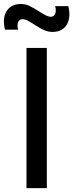

<svg xmlns="http://www.w3.org/2000/svg" viewBox="-56 -966 376 986"><path d="M120 -840Q98 -854 84.8 -860.8Q71.5 -867.5 60 -867.5Q47.5 -867.5 40.8 -858.5Q34 -849.5 34 -835Q34 -826.5 37.5 -813.5H-30.5Q-36 -836.5 -36 -854.5Q-36 -895.5 -13.2 -920.5Q9.5 -945.5 51.5 -945.5Q74 -945.5 94.8 -935.8Q115.5 -926 144.5 -907.5Q166 -893.5 179.8 -886.8Q193.5 -880 205 -880Q217 -880 223.8 -889Q230.5 -898 230.5 -913Q230.5 -923.5 227 -934.5H295Q300.5 -911.5 300.5 -893.5Q300.5 -852.5 277.8 -827.2Q255 -802 213 -802Q190.5 -802 169 -812Q147.5 -822 120 -840ZM80 0V-720H184.5V0Z"/></svg>

Font: Manrope KiralyPet SmBd KiralyPet
Style: Regular
Weight: 600
Designer: Mikhail Sharanda
Foundry: Mikhail Sharanda
Version: Version 4.502